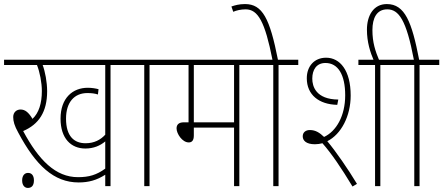

<svg xmlns="http://www.w3.org/2000/svg" viewBox="-20 -916 2182 945"><path d="M524 -596H620V-622H0V-596H162C176 -561 186 -509 186 -468C186 -407 171 -360 140 -331C120 -364 103 -377 81 -377C62 -377 45 -364 45 -340C45 -319 51 -297 70 -263C156 -102 245 -18 367 -18C416 -18 456 -29 498 -56V0H524ZM401 -211C347 -211 305 -243 305 -332C305 -413 346 -458 410 -458C431 -458 446 -456 462 -451L465 -477C450 -481 431 -484 412 -484C338 -484 278 -434 278 -332C278 -234 330 -185 400 -185C441 -185 473 -199 498 -220V-86C455 -55 418 -44 364 -44C254 -44 171 -127 94 -271C171 -304 212 -365 212 -467C212 -512 202 -564 190 -596H498V-253C475 -228 444 -211 401 -211ZM89 -28C89 -2 103 9 117 9C134 9 147 -1 147 -28C147 -52 136 -65 118 -65C102 -65 89 -53 89 -28Z M716 -596H813V-622H607V-596H690V0H716Z M1158 -596H1255V-622H800V-596H908V-314H885C858 -314 849 -301 849 -284C849 -258 877 -215 909 -215C924 -215 934 -224 934 -249V-288H1132V0H1158ZM1132 -596V-314H934V-596Z M1351 -596H1448V-622H1348C1308 -825 1272 -896 1186 -896C1157 -896 1136 -890 1119 -884L1128 -858C1144 -865 1166 -870 1189 -870C1250 -870 1284 -809 1321 -622H1242V-596H1325V0H1351Z M1530 -206C1543 -206 1555 -208 1567 -211C1612 -160 1660 -89 1715 2L1737 -11C1693 -84 1633 -171 1591 -221C1659 -255 1706 -344 1706 -446C1706 -570 1653 -632 1585 -632C1527 -632 1490 -590 1490 -531C1490 -449 1550 -402 1640 -400L1645 -426C1535 -427 1517 -491 1517 -529C1517 -572 1537 -606 1582 -606C1644 -606 1679 -548 1679 -447C1679 -345 1635 -270 1575 -242C1554 -262 1534 -276 1505 -276C1485 -276 1470 -265 1470 -245C1470 -225 1486 -206 1530 -206ZM1852 -596H1949V-622H1744V-596H1826V0H1852Z M1821 -615H1848C1827 -665 1813 -707 1813 -768C1813 -827 1834 -870 1886 -870C1942 -870 1980 -819 2017 -622H1936V-596H2019V0H2045V-596H2142V-622H2043C2007 -808 1973 -896 1884 -896C1818 -896 1786 -839 1786 -770C1786 -709 1802 -659 1821 -615Z"/></svg>

Font: Noto Sans Condensed Thin
Style: Regular
Weight: 100
Width: 3
Designer: Monotype Design Team
Foundry: Monotype Imaging Inc.
Version: Version 2.013